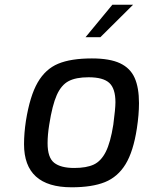

<svg xmlns="http://www.w3.org/2000/svg" viewBox="-20 -789 610 815"><path d="M82 -177Q82 -223 90 -276Q107 -382 140 -439Q173 -496 227 -518.5Q281 -541 370 -541Q446 -541 489.5 -520.5Q533 -500 551.5 -458.5Q570 -417 570 -351Q570 -303 561 -244Q546 -146 513 -92Q480 -38 425.5 -16Q371 6 284 6Q82 6 82 -177ZM461 -260Q470 -328 470 -355Q470 -413 444 -437Q418 -461 356 -461Q302 -461 271 -444.5Q240 -428 221 -385.5Q202 -343 189 -260Q182 -217 182 -181Q182 -120 210 -98Q238 -76 295 -76Q347 -76 378 -90.5Q409 -105 429 -144.5Q449 -184 461 -260ZM457 -769H545L406 -631H343Z"/></svg>

Font: Exo Medium
Style: Italic
Weight: 500
Italic angle: -9°
Designer: Natanael Gama
Foundry: Natanael Gama
Version: Version 1.500; ttfautohint (v1.6)